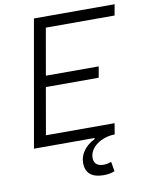

<svg xmlns="http://www.w3.org/2000/svg" viewBox="-97 -762 798 1038"><g transform="rotate(-10 302.5 -243.0)"><path d="M386.7 206.5C409.2 206.5 431.2 203.1 448.2 195.3L439 142.6C427.2 147.5 412.1 150.9 396.5 150.9C362.3 150.9 343.8 134.8 343.8 104.5C343.8 41 418.5 0 482.9 0H483.4L493.7 -60.1H116.7L161.6 -316.9H451.7L462.4 -377.4H172.4L217.3 -633.3H594.7L605.5 -693.4H162.6L151.9 -633.3L40.5 0H372.6V5.9C320.3 30.8 288.6 74.2 288.6 122.1C288.6 177.7 322.3 206.5 386.7 206.5Z"/></g></svg>

Font: Cascadia Code NF Light
Style: Italic
Weight: 300
Italic angle: -10°
Monospace: yes
Designer: Aaron Bell
Foundry: Saja Typeworks
Version: Version 2404.023